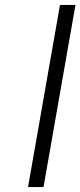

<svg xmlns="http://www.w3.org/2000/svg" viewBox="-20 -761 327 781"><path d="M157 0H94L224 -741H287Z"/></svg>

Font: SVN-Poppins Light
Style: Italic
Weight: 300
Italic angle: -10°
Designer: Ninad Kale (Devanagari), Jonny Pinhorn (Latin)
Foundry: Indian Type Foundry
Version: Version 3.002 2017; ttfautohint (v1.8.3)